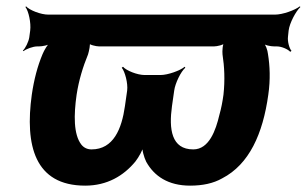

<svg xmlns="http://www.w3.org/2000/svg" viewBox="-20 -574 965 604"><path d="M80 -276C58 -117 89 10 248 10C317 10 369 -21 406 -66C417 -80 430 -104 432 -116H428C426 -104 433 -79 440 -65C465 -20 509 10 578 10C617 10 651 3 679 -13C764 -57 807 -153 824 -276C831 -324 829 -367 823 -404C822 -416 815 -435 808 -441L806 -438C812 -432 831 -428 843 -428H851C866 -428 886 -419 893 -411L897 -414C890 -422 884 -444 886 -459L888 -478C891 -502 911 -539 925 -552L923 -554C908 -542 869 -528 845 -528H132C108 -528 73 -542 62 -554L60 -552C70 -539 78 -502 75 -478L72 -456C70 -443 60 -422 52 -415L54 -413C62 -420 84 -428 97 -428H102C114 -428 133 -432 141 -438L138 -441C130 -435 119 -416 114 -404C98 -366 87 -324 80 -276ZM292 -428H653C663 -428 684 -433 689 -439L686 -441C680 -435 679 -413 680 -403C686 -364 688 -322 683 -276C680 -254 676 -233 670 -212C659 -165 638 -104 588 -104C519 -104 511 -168 521 -240L528 -289C531 -312 549 -349 563 -361L561 -364C547 -352 508 -338 485 -338H435C412 -338 377 -352 367 -364L363 -361C373 -349 383 -312 380 -289L373 -240C363 -169 337 -104 268 -104C255 -104 244 -109 236 -119C211 -151 212 -213 221 -276C228 -322 241 -364 257 -403C260 -413 265 -435 262 -442L258 -439C261 -433 282 -428 292 -428Z"/></svg>

Font: Asimov
Style: EdgeIt
Weight: 500
Designer: Google
Version: Version 2.000980: 2014